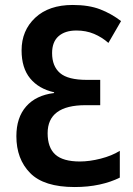

<svg xmlns="http://www.w3.org/2000/svg" viewBox="-20 -744 535 774"><path d="M273 -724Q338 -724 383.5 -706.5Q429 -689 468 -659L417 -571Q391 -594 359 -607.5Q327 -621 288 -621Q242 -621 216 -598Q190 -575 190 -530Q190 -477 222 -449.5Q254 -422 330 -422H384V-320H325Q172 -320 172 -207Q172 -149 203 -121Q234 -93 302 -93Q341 -93 386 -104.5Q431 -116 463 -136V-28Q427 -10 381 0Q335 10 281 10Q157 10 101.5 -46.5Q46 -103 46 -195Q46 -270 85.5 -315Q125 -360 198 -369V-372Q136 -386 101.5 -428Q67 -470 67 -541Q67 -621 122 -672.5Q177 -724 273 -724Z"/></svg>

Font: Avrile Sans Condensed SemiBold
Style: Regular
Weight: 600
Width: 3
Designer: Monotype Design Team
Foundry: Monotype Imaging Inc.
Version: Version 2.001;September 10, 2019;FontCreator 11.5.0.2425 64-